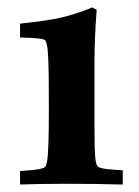

<svg xmlns="http://www.w3.org/2000/svg" viewBox="-20 -494 373 514"><path d="M33.7 0V-36.1Q61 -38.1 75.2 -39.8Q89.4 -41.5 95.7 -44.2Q102.1 -46.9 103.3 -51Q104.5 -55.2 106 -62Q108.4 -74.7 109.6 -109.4Q110.8 -144 110.8 -200.2Q110.8 -256.3 110.4 -291.7Q109.9 -327.1 108.6 -347.4Q107.4 -367.7 105.2 -376Q103 -384.3 100.1 -386.7Q92.8 -392.6 33.7 -393.6V-430.7Q70.8 -434.6 98.6 -438.7Q126.5 -442.9 145 -447.3Q163.6 -451.7 184.1 -458.3Q204.6 -464.8 227.1 -474.1L238.8 -467.8Q232.9 -391.6 232.9 -324.7V-158.7Q232.9 -126 233.4 -105Q233.9 -84 235.1 -71.5Q236.3 -59.1 238.5 -53.7Q240.7 -48.3 244.6 -46.4Q251 -43 266.6 -41.3Q282.2 -39.6 308.6 -38.1V0Q273.4 -1 236.3 -1.5Q199.2 -2 157.7 -2Q122.6 -2 91.6 -1.5Q60.5 -1 33.7 0Z"/></svg>

Font: XB Kayhan
Style: Bold
Weight: 700
Designer: Behnam
Foundry: Irmug
Version: Version 7.300 2009